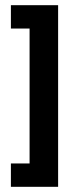

<svg xmlns="http://www.w3.org/2000/svg" viewBox="-20 -720 291 740"><path d="M204 -700H22V-610H94V-90H22V0H204Z"/></svg>

Font: Bebas Neue
Style: Bold
Weight: 700
Designer: Ryoichi Tsunekawa
Foundry: Ryoichi Tsunekawa
Version: Version 1.300